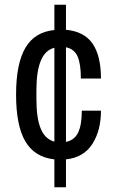

<svg xmlns="http://www.w3.org/2000/svg" viewBox="-20 -743 496 812"><path d="M407 -411H322Q322 -473 308 -504.5Q294 -536 259 -543V-143Q295 -150 310.5 -182.5Q326 -215 326 -275H407Q407 -191 370.5 -134Q334 -77 259 -69V49H210V-69Q127 -78 87.5 -144.5Q48 -211 48 -343Q48 -474 87.5 -541Q127 -608 210 -616V-723H259V-617Q336 -610 371.5 -558.5Q407 -507 407 -411ZM134 -362V-324Q134 -244 152 -199.5Q170 -155 210 -144V-541Q171 -531 152.5 -486Q134 -441 134 -362Z"/></svg>

Font: Archivo Narrow
Style: Regular
Weight: 400
Designer: Hector Gatti
Foundry: Omnibus-Type
Version: Version 1.003